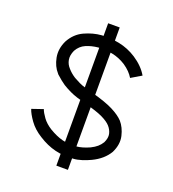

<svg xmlns="http://www.w3.org/2000/svg" viewBox="-156 -925 1011 1124"><g transform="rotate(20 349.0 -363.5)"><path d="M491 -614Q450 -640 406 -648.5Q362 -657 318 -654Q277 -650 243.5 -635.5Q210 -621 191 -587Q176 -554 181 -527Q186 -500 205 -480Q223 -459 249 -442L256 -438Q272 -429 288.5 -421Q305 -413 323 -408L376 -393Q465 -369 512 -345Q559 -321 583 -295Q611 -263 622.5 -213.5Q634 -164 607 -109Q575 -55 508 -23Q483 -11 454.5 -2Q426 7 403 8Q344 13 290.5 0Q237 -13 184 -47Q137 -76 109 -115Q81 -154 72 -182L142 -206Q149 -186 169 -158.5Q189 -131 224 -109Q269 -82 308.5 -72Q348 -62 397 -66Q431 -69 476 -89Q500 -101 515 -114Q530 -127 541 -145Q556 -176 550.5 -200.5Q545 -225 527 -245Q510 -264 473 -282Q436 -300 356 -321L303 -336Q258 -350 209 -380Q185 -396 152 -426L149 -430Q119 -463 109 -515Q99 -567 125 -621Q155 -676 207.5 -700Q260 -724 312 -728Q365 -732 422.5 -720.5Q480 -709 531 -676Q589 -638 618 -588L554 -550Q544 -567 528.5 -583Q513 -599 491 -614ZM396 -807V80H324V-807Z"/></g></svg>

Font: SUIT Variable
Style: Regular
Weight: 400
Designer: Sunn Youn; Korean Glyphs from Source Han Sans (Sandoll Communications; Soo-young Jang, Joo-yeon Kang)
Foundry: Sunn
Version: Version 1.150;FEAKit 1.0